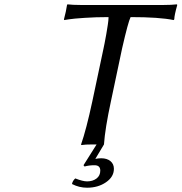

<svg xmlns="http://www.w3.org/2000/svg" viewBox="-20 -668 840 888"><path d="M417 96.2Q391.6 96.2 371.1 102.1L366.2 96.2L426.8 0H408.2Q374 0 356 2.9L355 0Q378.9 -68.4 407.2 -200.2L459 -444.8Q459.5 -446.3 463.9 -468.8Q468.3 -491.2 471.7 -510.7Q475.1 -530.3 478.5 -552.7Q481.9 -575.2 481.9 -585V-588.9Q422.4 -588.9 371.1 -585.4Q319.8 -582 298.3 -578.6L276.9 -575.2L275.9 -579.1Q285.6 -615.2 290 -645L292 -647.9Q316.4 -645 352.1 -645H737.8Q773.4 -645 797.9 -647.9L799.8 -645Q786.1 -596.2 786.1 -579.1L783.2 -575.2Q717.3 -588.9 584 -588.9Q572.8 -566.9 544.9 -444.8L493.2 -200.2Q465.8 -73.2 460.9 0L420.9 66.9Q434.1 64 448.2 64Q474.6 64 490.7 77.1Q506.8 90.3 506.8 112.8Q506.8 149.9 470.2 175Q433.6 200.2 382.8 200.2Q346.2 200.2 313 183.1Q315.4 168.5 328.1 157.2Q362.8 170.9 382.8 170.9Q408.7 170.9 426.3 157.7Q443.8 144.5 443.8 121.1Q443.8 96.2 417 96.2Z"/></svg>

Font: Linear Smooth
Style: Italic
Weight: 400
Designer: Philipp H. Poll, Flanker
Foundry: Philipp H. Poll, reworked by Flanker
Version: Version 1.061 | FøM Fix